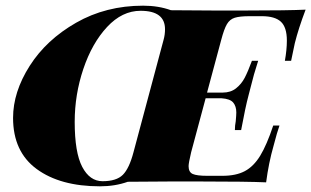

<svg xmlns="http://www.w3.org/2000/svg" viewBox="-20 -642 1096 676"><path d="M1056 -608Q1031 -542 1018 -490Q1013 -468 1005 -428H983Q990 -467 990 -499Q990 -546 969 -565.5Q948 -585 902 -585H859Q824 -585 806.5 -579.5Q789 -574 779 -557Q769 -540 759 -502L709 -316H764Q792 -316 811 -331Q830 -346 841.5 -368Q853 -390 867 -428H889Q873 -379 862 -333L855 -306Q844 -265 829 -184H807Q807 -200 810 -215Q812 -237 812 -246Q812 -268 801 -281Q790 -294 760 -296H704L653 -106Q644 -68 644 -57Q644 -36 658.5 -29.5Q673 -23 710 -23H763Q811 -23 842 -39.5Q873 -56 896 -93.5Q919 -131 942 -200H964Q956 -178 943 -128Q926 -69 917 0Q849 -3 691 -3Q641 -3 573.5 -3Q506 -3 430 -2Q385 14 332 14Q192 14 109 -47Q26 -108 26 -227Q26 -318 84.5 -410Q143 -502 248 -562Q353 -622 484 -622Q538 -622 582 -606Q659 -605 728.5 -605Q798 -605 849 -605Q993 -605 1056 -608ZM561 -539Q561 -604 475 -604Q410 -604 357 -547Q304 -490 273.5 -399.5Q243 -309 243 -213Q243 -105 269.5 -54.5Q296 -4 341 -4Q390 -4 412.5 -26.5Q435 -49 450 -106L556 -502Q561 -520 561 -539Z"/></svg>

Font: Playfair Display SC Black
Style: Italic
Weight: 900
Italic angle: -14°
Designer: Claus Eggers Sørensen
Foundry: Claus Eggers Sørensen
Version: Version 1.200; ttfautohint (v1.6)